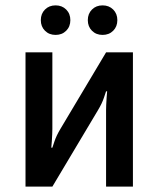

<svg xmlns="http://www.w3.org/2000/svg" viewBox="-20 -695 590 715"><path d="M226.5 -580.5Q211 -565 187 -565Q163 -565 147.5 -580.5Q132 -596 132 -620Q132 -644 147.5 -659.5Q163 -675 187 -675Q211 -675 226.5 -659.5Q242 -644 242 -620Q242 -596 226.5 -580.5ZM401.5 -580.5Q386 -565 362 -565Q338 -565 322.5 -580.5Q307 -596 307 -620Q307 -644 322.5 -659.5Q338 -675 362 -675Q386 -675 401.5 -659.5Q417 -644 417 -620Q417 -596 401.5 -580.5ZM75 0V-500H175V-215Q175 -199 173 -169L171 -145H175L183 -169Q190 -190 205 -215L375 -500H475V0H375V-285Q375 -301 377 -331L379 -355H375L367 -331Q360 -310 345 -285L175 0Z"/></svg>

Font: Scada
Style: Regular
Weight: 400
Designer: Jovanny Lemonad
Foundry: Jovanny Lemonad
Version: Version 4.100;PS 004.100;hotconv 1.0.88;makeotf.lib2.5.64775